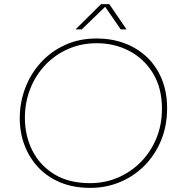

<svg xmlns="http://www.w3.org/2000/svg" viewBox="-20 -900 878 933"><path d="M419 13Q338 13 274.5 -13Q211 -39 167 -85.5Q123 -132 99.5 -193.5Q76 -255 76 -326Q76 -401 102 -470.5Q128 -540 177 -594.5Q226 -649 295 -681Q364 -713 450 -713Q522 -713 584.5 -690Q647 -667 693.5 -623Q740 -579 766 -516Q792 -453 792 -374Q792 -288 762.5 -217Q733 -146 681.5 -94.5Q630 -43 562.5 -15Q495 13 419 13ZM418 -10Q490 -10 553 -37Q616 -64 664 -112.5Q712 -161 739.5 -227Q767 -293 767 -372Q767 -471 724.5 -542Q682 -613 610 -651.5Q538 -690 450 -690Q374 -690 310 -661.5Q246 -633 199 -583Q152 -533 126.5 -467.5Q101 -402 101 -328Q101 -241 137 -169Q173 -97 243.5 -53.5Q314 -10 418 -10ZM347 -757 471 -880H511L595 -757H567L491 -867L377 -757Z"/></svg>

Font: MuseoModerno Thin Thin
Style: Italic
Weight: 250
Italic angle: -9°
Version: Version 1.003